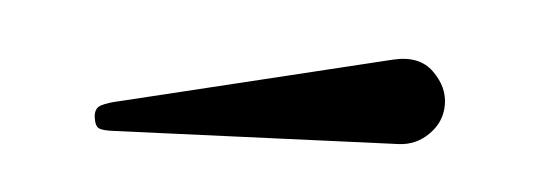

<svg xmlns="http://www.w3.org/2000/svg" viewBox="-24 -828 444 156"><g transform="rotate(5 197.5 -749.5)"><path d="M302.5 -720 72 -710.5Q62.5 -710 59.2 -711.5Q56 -713 55 -720Q54 -727.5 59.2 -730.2Q64.5 -733 74 -735L292.5 -788Q313.5 -793 325.5 -781.2Q337.5 -769.5 337.5 -755Q337.5 -741 327.2 -730.8Q317 -720.5 302.5 -720Z"/></g></svg>

Font: Besley* Condensed
Style: Regular
Weight: 400
Width: 3
Designer: Owen Earl
Foundry: indestructible type*
Version: Version 3.000; ttfautohint (v1.8.3)